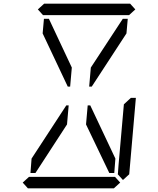

<svg xmlns="http://www.w3.org/2000/svg" viewBox="-20 -1020 856 1040"><path d="M343 -346 172 -83H145L151 -161L339 -449H352ZM211 -839 218 -918H245L369 -654L360 -551H347ZM185 -969 219 -1000H685L713 -969L679 -938H658H477H415H234H213ZM645 -918H672L665 -839L477 -551H463L472 -654ZM631 -31 597 0H131L103 -31L137 -62H158H339H401H582H603ZM605 -161 599 -83H572L446 -346L455 -449H469ZM680 -76 646 -45 618 -76 619 -83 622 -125 651 -455 689 -490H716Z"/></svg>

Font: DSEG14 Classic
Style: Light Italic
Weight: 300
Designer: Keshikan(Twitter:@keshinomi_88pro)
Version: Version 0.46